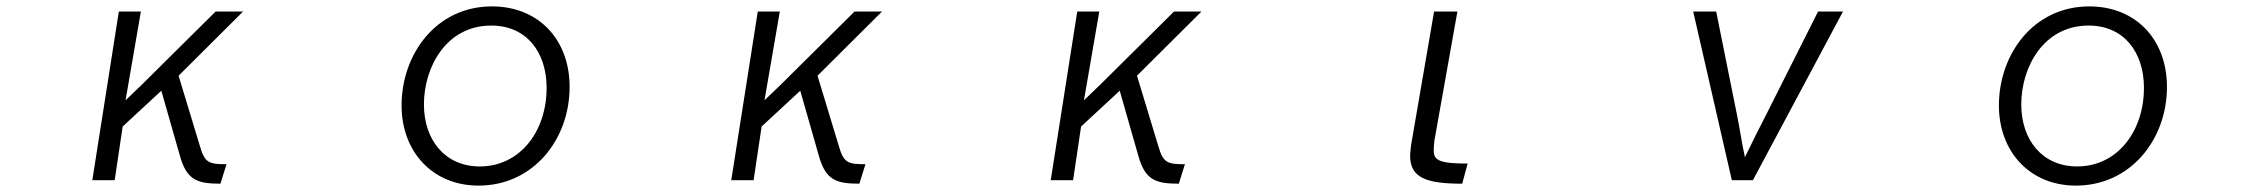

<svg xmlns="http://www.w3.org/2000/svg" viewBox="-20 -534 7040 601"><path d="M689 -20C636 -20 621 -23 606 -76L539 -297L741 -498H655L426 -271L373 -220L421 -498H352L269 30H339L364 -138L485 -250L543 -47C564 28 595 41 670 41Z M1478 47C1648 47 1763 -96 1763 -262C1763 -412 1664 -514 1520 -514C1345 -514 1237 -364 1237 -204C1237 -59 1334 47 1478 47ZM1482 -13C1372 -13 1307 -97 1307 -207C1307 -323 1376 -454 1518 -454C1627 -454 1691 -372 1691 -259C1691 -122 1607 -13 1482 -13Z M2689 -20C2636 -20 2621 -23 2606 -76L2539 -297L2741 -498H2655L2426 -271L2373 -220L2421 -498H2352L2269 30H2339L2364 -138L2485 -250L2543 -47C2564 28 2595 41 2670 41Z M3689 -20C3636 -20 3621 -23 3606 -76L3539 -297L3741 -498H3655L3426 -271L3373 -220L3421 -498H3352L3269 30H3339L3364 -138L3485 -250L3543 -47C3564 28 3595 41 3670 41Z M4574 -22C4484 -22 4468 -33 4468 -62V-68C4468 -75 4469 -84 4470 -94L4542 -498H4469L4397 -80C4396 -69 4394 -57 4394 -48V-46C4394 23 4446 41 4557 41Z M5467 30 5749 -498H5671L5509 -176C5492 -143 5466 -92 5442 -42C5431 -92 5427 -126 5417 -175L5352 -498H5280L5401 30Z M6478 47C6648 47 6763 -96 6763 -262C6763 -412 6664 -514 6520 -514C6345 -514 6237 -364 6237 -204C6237 -59 6334 47 6478 47ZM6482 -13C6372 -13 6307 -97 6307 -207C6307 -323 6376 -454 6518 -454C6627 -454 6691 -372 6691 -259C6691 -122 6607 -13 6482 -13Z"/></svg>

Font: LINE Seed JP_OTF Regular
Style: Regular
Weight: 400
Designer: LY Corporation & Fontrix & Fontworks
Version: Version 1.002